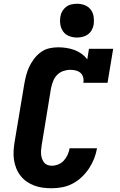

<svg xmlns="http://www.w3.org/2000/svg" viewBox="-20 -995 640 1023"><path d="M256 8Q232 8 208 5Q184 2 162 -6.5Q140 -15 121.5 -28Q103 -41 89 -59Q75 -77 66.5 -98.5Q58 -120 54.5 -143.5Q51 -167 52.5 -191.5Q54 -216 58 -240L109 -545Q113 -569 119 -592.5Q125 -616 135.5 -638.5Q146 -661 161.5 -681.5Q177 -702 197.5 -717Q218 -732 242 -737.5Q266 -743 290 -743Q312 -743 334.5 -739.5Q357 -736 377 -728.5Q397 -721 414.5 -708.5Q432 -696 445 -679L454 -735H583L553 -554H424Q427 -569 423 -583.5Q419 -598 408.5 -607Q398 -616 383.5 -619.5Q369 -623 354 -623Q336 -623 317 -616.5Q298 -610 284 -595.5Q270 -581 263 -562.5Q256 -544 252 -526L202 -221Q200 -208 199 -196Q198 -184 199 -172Q200 -160 204 -149Q208 -138 215 -129Q222 -120 233 -116Q244 -112 256 -112Q273 -112 290.5 -119Q308 -126 320.5 -140Q333 -154 340.5 -171Q348 -188 351 -205H497Q492 -177 481.5 -150Q471 -123 454.5 -98Q438 -73 416 -52Q394 -31 367.5 -17Q341 -3 312.5 2.5Q284 8 256 8ZM390 -795Q369 -795 349 -802.5Q329 -810 317 -826.5Q305 -843 301.5 -864Q298 -885 302 -907Q304 -922 312 -935.5Q320 -949 332.5 -958.5Q345 -968 360.5 -971.5Q376 -975 390 -975Q412 -975 431.5 -967.5Q451 -960 463.5 -943.5Q476 -927 479 -906Q482 -885 479 -863Q476 -848 468.5 -834.5Q461 -821 448 -811.5Q435 -802 420 -798.5Q405 -795 390 -795Z"/></svg>

Font: Iosevka Curly Slab HvExObl
Style: Regular
Weight: 900
Width: 7
Italic angle: -9°
Monospace: yes
Designer: Belleve Invis
Foundry: Belleve Invis
Version: Version 11.1.0; ttfautohint (v1.8.3)